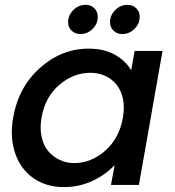

<svg xmlns="http://www.w3.org/2000/svg" viewBox="-20 -760 718 789"><path d="M34.2 -277.8Q56.2 -402.8 144.8 -481.4Q233.4 -560.1 344.2 -560.1Q408.7 -560.1 452.9 -534.7Q497.1 -509.3 519 -471.2L533.2 -550.8H647.9L550.8 0H436L451.2 -82Q415.5 -43 361.1 -17.1Q306.6 8.8 242.2 8.8Q170.9 8.8 118.4 -27.1Q65.9 -63 42.7 -128.9Q19.5 -194.8 34.2 -277.8ZM484.9 -275.9Q492.7 -320.3 485.1 -354.7Q477.5 -389.2 458.3 -412.8Q439 -436.5 411.4 -448.7Q383.8 -460.9 351.1 -460.9Q282.7 -460.9 224.4 -411.9Q166 -362.8 150.9 -277.8Q143.1 -234.4 150.9 -198.2Q158.7 -162.1 178.2 -138.9Q197.8 -115.7 225.3 -102.8Q252.9 -89.8 285.2 -89.8Q353.5 -89.8 411.6 -140.1Q469.7 -190.4 484.9 -275.9ZM311 -620.1Q288.6 -620.1 274.2 -634Q259.8 -647.9 259.8 -668.9Q259.8 -697.3 281.5 -718.8Q303.2 -740.2 332 -740.2Q353.5 -740.2 367.7 -726.1Q381.8 -711.9 381.8 -690.9Q381.8 -662.1 360.4 -641.1Q338.9 -620.1 311 -620.1ZM482.9 -620.1Q460.9 -620.1 446.5 -634Q432.1 -647.9 432.1 -668.9Q432.1 -697.3 453.6 -718.8Q475.1 -740.2 503.9 -740.2Q525.4 -740.2 539.8 -726.1Q554.2 -711.9 554.2 -690.9Q554.2 -662.1 532.5 -641.1Q510.7 -620.1 482.9 -620.1Z"/></svg>

Font: Poppins Medium
Style: Italic
Weight: 500
Italic angle: -10°
Designer: Ninad Kale (Devanagari), Jonny Pinhorn (Latin)
Foundry: Indian Type Foundry
Version: Version 3.200;PS 1.000;hotconv 16.6.54;makeotf.lib2.5.65590